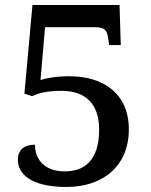

<svg xmlns="http://www.w3.org/2000/svg" viewBox="-20 -733 599 763"><path d="M244 10C388 10 492 -72 492 -219C492 -360 392 -430 256 -430C202 -430 161 -422 141 -415L159 -625H357C396 -625 405 -612 409 -585L414 -554H460L455 -713H109L77 -361L107 -351C133 -362 162 -372 226 -372C317 -372 374 -322 374 -219C374 -93 314 -52 237 -52C155 -52 119 -101 119 -158C74 -158 51 -136 51 -97C51 -47 96 10 244 10Z"/></svg>

Font: Noto Serif Thai Medium
Style: Regular
Weight: 500
Designer: Monotype Design Team
Foundry: Monotype Imaging Inc.
Version: Version 1.901;PS 001.901;hotconv 1.0.88;makeotf.lib2.5.64775